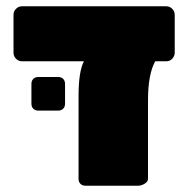

<svg xmlns="http://www.w3.org/2000/svg" viewBox="-20 -591 599 611"><path d="M536 -544V-423Q536 -413 528.5 -404.5Q521 -396 509 -396H474Q451 -355 451 -272V-22Q451 -13 440.5 -6.5Q430 0 419 0H252Q242 0 236 -6Q230 -12 230 -22V-286Q230 -363 247 -396H50Q39 -396 31 -404Q23 -412 23 -423V-544Q23 -555 31 -563Q39 -571 50 -571H509Q520 -571 528 -563Q536 -555 536 -544ZM80 -261V-324Q80 -334 86 -340Q92 -346 102 -346H165Q175 -346 181 -340Q187 -334 187 -324V-261Q187 -251 181 -245Q175 -239 165 -239H102Q92 -239 86 -245Q80 -251 80 -261Z"/></svg>

Font: Rubik
Style: Regular
Weight: 900
Designer: Hubert & Fischer
Foundry: Hubert & Fischer
Version: Version 1.100